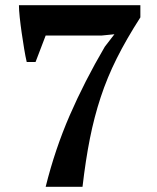

<svg xmlns="http://www.w3.org/2000/svg" viewBox="-20 -720 605 740"><path d="M117 -481H83Q78 -502 73 -532.5Q68 -563 63.5 -594Q59 -625 56 -653.5Q53 -682 53 -700H521V-653Q467 -569 430 -495Q393 -421 368 -345Q343 -269 326.5 -186Q310 -103 298 0H156Q192 -145 249 -276Q306 -407 384 -540L421 -588L371 -583H156Z"/></svg>

Font: PTSerif
Style: Bold
Weight: 700
Designer: A.Korolkova, O.Umpeleva, V.Yefimov
Foundry: ParaType Ltd
Version: Version 1.000W OFL; ttfautohint (v1.2) -l 8 -r 50 -G 200 -x 